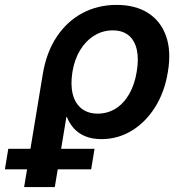

<svg xmlns="http://www.w3.org/2000/svg" viewBox="-117 -552 732 776"><path d="M-19.5 204.1 55.7 -251Q70.3 -340.3 112.1 -403.1Q153.8 -465.8 216.1 -499Q278.3 -532.2 354 -532.2Q429.7 -532.2 481 -499.8Q532.2 -467.3 554 -406.7Q575.7 -346.2 561.5 -261.2Q548.3 -179.7 509.8 -118.7Q471.2 -57.6 415.3 -23.7Q359.4 10.3 293 10.3Q255.9 10.3 228.3 -1Q200.7 -12.2 182.1 -32.5Q163.6 -52.7 153.3 -79.6H151.4L104.5 204.1ZM277.8 -92.8Q318.4 -92.8 351.1 -113.5Q383.8 -134.3 405.5 -172.4Q427.2 -210.4 435.5 -261.7Q444.3 -313 436 -350.6Q427.7 -388.2 403.3 -408.7Q378.9 -429.2 338.4 -429.2Q298.3 -429.2 264.4 -408.4Q230.5 -387.7 207.3 -350.1Q184.1 -312.5 175.8 -261.7Q167.5 -210.4 176.8 -172.6Q186 -134.8 211.9 -113.8Q237.8 -92.8 277.8 -92.8ZM-97.2 132.3 -83.5 49.3H265.1L251.5 132.3Z"/></svg>

Font: Inter 28pt SemiBold
Style: Italic
Weight: 600
Italic angle: -9.3988°
Designer: Rasmus Andersson
Foundry: rsms
Version: Version 4.001;git-66647c0bb